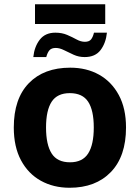

<svg xmlns="http://www.w3.org/2000/svg" viewBox="-20 -875 659 905"><path d="M574 -274Q574 -138 502.5 -64Q431 10 308 10Q232 10 172.5 -23Q113 -56 79 -119.5Q45 -183 45 -274Q45 -410 116 -483Q187 -556 311 -556Q388 -556 447 -523Q506 -490 540 -427Q574 -364 574 -274ZM197 -274Q197 -193 223.5 -151.5Q250 -110 310 -110Q369 -110 395.5 -151.5Q422 -193 422 -274Q422 -355 395.5 -395.5Q369 -436 309 -436Q250 -436 223.5 -395.5Q197 -355 197 -274ZM145 -762V-855H476V-762ZM137 -606Q142 -655 167.5 -688Q193 -721 241 -721Q272 -721 296.5 -710.5Q321 -700 341 -689Q361 -678 380 -678Q400 -678 409 -689Q418 -700 423 -721H484Q479 -672 454 -639Q429 -606 379 -606Q351 -606 327 -617Q303 -628 282 -638.5Q261 -649 243 -649Q223 -649 213.5 -638.5Q204 -628 198 -606Z"/></svg>

Font: Noto Sans
Style: Bold
Weight: 700
Designer: Monotype Design Team
Foundry: Monotype Imaging Inc.
Version: Version 2.000;GOOG;noto-source:20170915:90ef993387c0; ttfaut